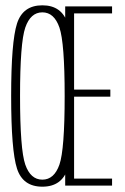

<svg xmlns="http://www.w3.org/2000/svg" viewBox="-20 -699 472 723"><path d="M139.5 4Q66 4 44 -64.2Q22 -132.5 22 -337.5Q22 -541.5 44 -610.2Q66 -679 139.5 -679Q213 -679 235 -610Q257 -541 257 -337.5Q257 -132.5 235 -64.2Q213 4 139.5 4ZM139.5 -22.5Q184 -22.5 203.8 -79.2Q223.5 -136 223.5 -337.5Q223.5 -538 203.8 -595.2Q184 -652.5 139.5 -652.5Q95 -652.5 75.2 -595.2Q55.5 -538 55.5 -337.5Q55.5 -136 75.2 -79.2Q95 -22.5 139.5 -22.5ZM225.5 0V-675H402V-648.5H259V-361.5H395.5V-335H259V-26.5H402V0Z"/></svg>

Font: Anybody Condensed ExtraLight
Style: Regular
Weight: 200
Width: 3
Designer: Tyler Finck
Foundry: Etcetera Type Company
Version: Version 1.010; ttfautohint (v1.8.3) -l 8 -r 50 -G 200 -x 14 